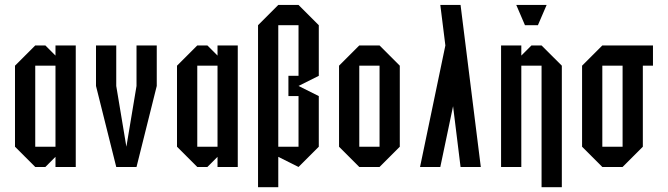

<svg xmlns="http://www.w3.org/2000/svg" viewBox="-20 -687 2748 790"><path d="M208.3 -41.7 166.7 0H125L41.7 -83.3V-416.7L125 -500H166.7L208.3 -458.3V-500H291.7V0H208.3ZM208.3 -416.7H125V-83.3H208.3Z M375 -500H458.3V-333.3L500 -83.3L541.7 -333.3V-500H625V-333.3L541.7 0H458.3L375 -333.3Z M875 -41.7 833.3 0H791.7L708.3 -83.3V-416.7L791.7 -500H833.3L875 -458.3V-500H958.3V0H875ZM875 -416.7H791.7V-83.3H875Z M1208.3 -375V-583.3H1125V-83.3H1208.3V-291.7H1166.7V-375ZM1208.3 0 1125 -41.7V83.3H1041.7V-583.3L1125 -666.7H1208.3L1291.7 -583.3V-375L1208.3 -333.3L1291.7 -291.7V-83.3Z M1458.3 0 1375 -83.3V-416.7L1458.3 -500H1541.7L1625 -416.7V-83.3L1541.7 0ZM1458.3 -83.3H1541.7V-416.7H1458.3Z M1958.3 0H1875L1844.2 -250L1791.7 0H1708.3L1812.5 -500L1791.7 -666.7H1875Z M2125 0H2041.7V-500H2125V-458.3L2166.7 -500H2208.3L2291.7 -416.7V83.3H2208.3V-416.7H2125ZM2140 -583.3 2104.2 -666.7H2229.2L2193.3 -583.3Z M2625 -416.7V-83.3L2541.7 0H2458.3L2375 -83.3V-416.7L2458.3 -500H2666.7V-416.7ZM2458.3 -416.7V-83.3H2541.7V-416.7Z"/></svg>

Font: Yulong
Style: Regular
Weight: 400
Designer: GGBotNet
Foundry: f0n7.com
Version: 1.00